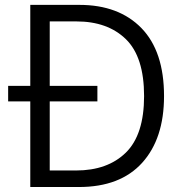

<svg xmlns="http://www.w3.org/2000/svg" viewBox="-20 -751 725 771"><path d="M12.7 0ZM101.6 0V-731.4H298.8Q457 -731.4 547.9 -638.2Q638.7 -544.9 638.7 -365.2Q638.7 -194.3 550.8 -97.2Q462.9 0 296.9 0ZM179.7 -66.4H285.2Q412.1 -66.4 485.4 -138.2Q558.6 -210 558.6 -365.2Q558.6 -522.5 485.4 -593.8Q412.1 -665 287.1 -665H179.7ZM12.7 -343.8V-406.2H371.1V-343.8Z"/></svg>

Font: Batunionen A1
Style: Regular
Weight: 400
Designer: HanYang I&C Co.,Ltd.
Foundry: HanYang I&C Co.,Ltd.
Version: Version 2.50; ttfautohint (v1.6)